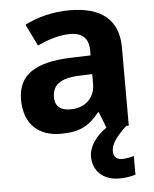

<svg xmlns="http://www.w3.org/2000/svg" viewBox="-55 -603 714 890"><g transform="rotate(-5 302.0 -158.5)"><path d="M445 111C445 77 472 43 517 0H529V-364C529 -494 448 -557 302 -557C225 -557 151 -538 93 -508L142 -407C193 -430 243 -447 296 -447C349 -447 381 -421 381 -364V-340L286 -337C123 -331 42 -279 42 -163C42 -45 114 10 211 10C302 10 345 -15 392 -74H396L425 0C377 33 342 79 342 128C342 194 389 240 464 240C496 240 519 235 540 229V142C527 146 505 151 484 151C461 151 445 138 445 111ZM323 -251 381 -253V-208C381 -138 331 -99 267 -99C224 -99 195 -116 195 -162C195 -214 227 -248 323 -251Z"/></g></svg>

Font: Noto Sans Adlam
Style: Bold
Weight: 700
Designer: Mark Jamra, Neil Patel
Foundry: JamraPatel LLC
Version: Version 3.001